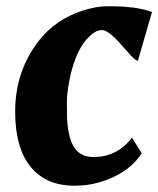

<svg xmlns="http://www.w3.org/2000/svg" viewBox="-20 -588 509 618"><path d="M280.8 -82.5Q356.9 -82.5 404.8 -145L436 -94.7Q393.6 -28.3 297.4 -0.5Q261.7 9.8 218.5 9.8Q175.3 9.8 140.6 -4.6Q106 -19 81.1 -47.9Q28.8 -109.4 28.8 -228.5Q28.8 -358.4 104.5 -456.1Q157.7 -524.9 245.6 -553.7Q290 -567.9 324.7 -567.9Q359.4 -567.9 376.2 -566.7Q393.1 -565.4 409.7 -563.5Q446.8 -558.1 469.2 -549.3L423.8 -392.1Q413.6 -395 397 -414.1L369.6 -444.8Q328.6 -491.2 308.8 -491.2Q289.1 -491.2 268.6 -471.7Q223.6 -429.7 204.1 -333Q195.3 -290 195.3 -261Q195.3 -231.9 195.8 -209Q196.3 -186 201.7 -159.2Q207 -132.3 217.8 -115.2Q237.8 -82.5 280.8 -82.5Z"/></svg>

Font: Merriweather
Style: Heavy Italic
Weight: 900
Italic angle: -7°
Designer: Eben Sorkin
Foundry: Eben Sorkin
Version: Version 1.001